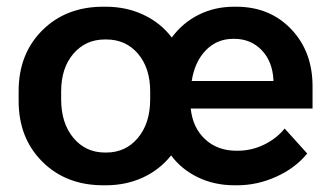

<svg xmlns="http://www.w3.org/2000/svg" viewBox="-20 -549 994 578"><path d="M686 8.8Q626 8.8 576.4 -14.9Q526.9 -38.6 495.1 -81.1Q460.9 -38.1 410.2 -14.6Q359.4 8.8 297.9 8.8H291Q178.7 8.8 107.4 -62.3Q36.1 -133.3 36.1 -245.1V-274.9Q36.1 -386.7 107.4 -457.8Q178.7 -528.8 291 -528.8H297.9Q360.4 -528.8 412.1 -504.4Q463.9 -480 497.1 -436Q529.8 -480.5 578.1 -504.6Q626.5 -528.8 685.1 -528.8H690.9Q792 -528.8 856.4 -461.4Q920.9 -394 920.9 -289.1V-222.2H554.2Q560.1 -164.6 597.4 -129.9Q634.8 -95.2 691.9 -95.2H694.8Q737.8 -95.2 775.4 -113.8Q813 -132.3 836.9 -162.1L904.8 -86.9Q869.1 -43 811.8 -17.1Q754.4 8.8 693.8 8.8ZM557.1 -305.2H803.2V-308.1Q800.3 -364.3 767.6 -398.2Q734.9 -432.1 685.1 -432.1H682.1Q633.3 -432.1 599.9 -397.9Q566.4 -363.8 557.1 -305.2ZM295.9 -89.8H299.8Q358.4 -89.8 395.3 -134Q432.1 -178.2 432.1 -250V-273.9Q432.1 -344.2 395.5 -387.2Q358.9 -430.2 299.8 -430.2H295.9Q237.8 -430.2 200.9 -387.2Q164.1 -344.2 164.1 -273.9V-250Q164.1 -178.2 200.9 -134Q237.8 -89.8 295.9 -89.8Z"/></svg>

Font: Fixel Text SemiBold
Style: Regular
Weight: 600
Width: 4
Designer: AlfaBravo + MacPaw
Foundry: Kyrylo Tkachov, Marchela Mozhyna, Serhii Makarenko, Maria Weinstein, Zakhar Kryvoshyya
Version: Version 1.211